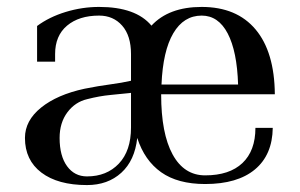

<svg xmlns="http://www.w3.org/2000/svg" viewBox="-20 -525 865 554"><path d="M231 9Q147 9 99.5 -27Q52 -63 52 -127Q52 -177 98.5 -214.5Q145 -252 224 -269Q264 -277 298 -281.5Q332 -286 358 -292V-369Q358 -422 332.5 -451Q307 -480 266 -480Q208 -480 173.5 -451Q139 -422 139 -369V-347H87V-450Q122 -476 169.5 -490.5Q217 -505 266 -505Q372 -505 417 -451Q467 -505 562 -505Q663 -505 717.5 -440Q772 -375 773 -253H445V-252Q445 -140 478 -79.5Q511 -19 572 -19Q642 -19 679.5 -54.5Q717 -90 717 -156H767Q766 -78 715.5 -36Q665 6 572 6Q493 6 445 -28Q397 -62 376 -127Q369 -62 330 -26.5Q291 9 231 9ZM358 -157V-257Q331 -254 299 -251Q267 -248 232 -239Q197 -231 174.5 -201Q152 -171 152 -127Q152 -75 173.5 -45.5Q195 -16 231 -16Q288 -16 323 -53Q358 -90 358 -157ZM562 -480Q510 -480 480 -429Q450 -378 446 -281H667Q664 -377 637 -428.5Q610 -480 562 -480Z"/></svg>

Font: Bentinck
Style: Regular
Weight: 400
Designer: Jörg Drees
Foundry: Jörg Drees
Version: Version 1.000; ttfautohint (v1.8.4.7-5d5b)